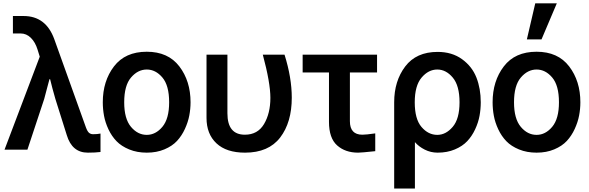

<svg xmlns="http://www.w3.org/2000/svg" viewBox="-20 -888 3497 1139"><path d="M6.8 0 215.8 -551.8 203.1 -592.8Q189.5 -637.7 163.1 -663.6Q136.7 -689.5 102.5 -689.5H56.6V-793H120.1Q252 -793 301.8 -656.2L490.2 -130.9Q499 -107.4 508.8 -99.6Q518.6 -91.8 532.2 -91.8Q556.6 -91.8 576.2 -95.7V13.7Q544.9 17.6 501 17.6Q407.2 17.6 376 -86.9L308.6 -300.8Q289.1 -368.2 277.3 -418H273.4Q268.6 -401.4 258.3 -361.8Q248 -322.3 242.2 -300.8L142.6 0Z M716.8 -281.2Q716.8 -183.6 756.8 -135.7Q796.9 -87.9 850.6 -87.9Q903.3 -87.9 943.4 -135.7Q983.4 -183.6 983.4 -281.2Q983.4 -380.9 943.4 -428.2Q903.3 -475.6 850.6 -475.6Q797.9 -475.6 757.3 -428.2Q716.8 -380.9 716.8 -281.2ZM589.8 -281.2Q589.8 -407.2 656.2 -494.1Q722.7 -581.1 850.6 -581.1Q977.5 -581.1 1043.9 -494.1Q1110.4 -407.2 1110.4 -281.2Q1110.4 -242.2 1103 -203.1Q1095.7 -164.1 1077.1 -123.5Q1058.6 -83 1030.3 -52.2Q1002 -21.5 955.6 -2Q909.2 17.6 850.6 17.6Q793 17.6 746.6 -1.5Q700.2 -20.5 671.4 -50.3Q642.6 -80.1 623.5 -120.6Q604.5 -161.1 597.2 -200.7Q589.8 -240.2 589.8 -281.2Z M1205.1 -188.5V-563.5H1329.1V-215.8Q1329.1 -88.9 1432.6 -88.9Q1508.8 -88.9 1546.4 -152.3Q1584 -215.8 1584 -307.6Q1584 -396.5 1539.1 -563.5H1668Q1710.9 -426.8 1710.9 -308.6Q1710.9 -162.1 1642.1 -72.3Q1573.2 17.6 1433.6 17.6Q1323.2 17.6 1264.2 -37.6Q1205.1 -92.8 1205.1 -188.5Z M1775.4 -458V-563.5H2216.8V-458H2055.7V-168.9Q2055.7 -88.9 2129.9 -88.9Q2151.4 -88.9 2206.1 -96.7V8.8Q2124 17.6 2104.5 17.6Q2028.3 17.6 1980 -25.4Q1931.6 -68.4 1931.6 -165V-458Z M2574.2 -87.9Q2625 -87.9 2665.5 -135.3Q2706.1 -182.6 2706.1 -281.2Q2706.1 -379.9 2666 -427.7Q2626 -475.6 2574.2 -475.6Q2521.5 -475.6 2481 -427.7Q2440.4 -379.9 2440.4 -281.2Q2440.4 -181.6 2480.5 -134.8Q2520.5 -87.9 2574.2 -87.9ZM2318.4 230.5V-281.2Q2318.4 -407.2 2383.8 -493.7Q2449.2 -580.1 2576.2 -580.1Q2661.1 -580.1 2720.7 -537.1Q2780.3 -494.1 2806.2 -428.2Q2832 -362.3 2832 -281.2Q2832 -240.2 2824.7 -200.7Q2817.4 -161.1 2798.8 -121.1Q2780.3 -81.1 2752 -50.8Q2723.6 -20.5 2678.2 -1.5Q2632.8 17.6 2576.2 17.6Q2535.2 17.6 2499.5 -0.5Q2463.9 -18.6 2441.4 -44.9V230.5Z M3029.3 -281.2Q3029.3 -183.6 3069.3 -135.7Q3109.4 -87.9 3163.1 -87.9Q3215.8 -87.9 3255.9 -135.7Q3295.9 -183.6 3295.9 -281.2Q3295.9 -380.9 3255.9 -428.2Q3215.8 -475.6 3163.1 -475.6Q3110.4 -475.6 3069.8 -428.2Q3029.3 -380.9 3029.3 -281.2ZM2902.3 -281.2Q2902.3 -407.2 2968.8 -494.1Q3035.2 -581.1 3163.1 -581.1Q3290 -581.1 3356.4 -494.1Q3422.9 -407.2 3422.9 -281.2Q3422.9 -242.2 3415.5 -203.1Q3408.2 -164.1 3389.6 -123.5Q3371.1 -83 3342.8 -52.2Q3314.5 -21.5 3268.1 -2Q3221.7 17.6 3163.1 17.6Q3105.5 17.6 3059.1 -1.5Q3012.7 -20.5 2983.9 -50.3Q2955.1 -80.1 2936 -120.6Q2917 -161.1 2909.7 -200.7Q2902.3 -240.2 2902.3 -281.2ZM3105.5 -654.3 3155.3 -868.2H3283.2L3192.4 -654.3Z"/></svg>

Font: Gothic A1
Style: Bold
Weight: 700
Version: Version 2.50